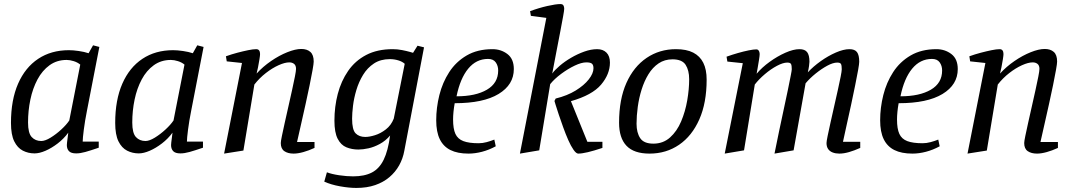

<svg xmlns="http://www.w3.org/2000/svg" viewBox="-20 -747 5290 945"><path d="M150 8Q119 8 92.5 -5.5Q66 -19 50 -51.5Q34 -84 34 -142Q34 -255 69 -335Q104 -415 168 -457.5Q232 -500 319 -500Q340 -500 367.5 -496Q395 -492 416 -485L438 -524L469 -516L408 -202Q398 -152 392.5 -109Q387 -66 387 -50H466V-20Q425 -6 400 1Q375 8 355 8Q330 8 319.5 -3Q309 -14 309 -33Q309 -36 310 -46Q311 -56 313 -69.5Q315 -83 316 -94Q294 -64 264 -41Q234 -18 204 -5Q174 8 150 8ZM183 -53Q202 -53 229 -69.5Q256 -86 281.5 -109.5Q307 -133 321 -154L375 -429Q362 -440 343 -446Q324 -452 308 -452Q260 -452 224 -426Q188 -400 164.5 -356Q141 -312 129.5 -257Q118 -202 118 -144Q118 -92 136 -72.5Q154 -53 183 -53Z M663 8Q632 8 605.5 -5.5Q579 -19 563 -51.5Q547 -84 547 -142Q547 -255 582 -335Q617 -415 681 -457.5Q745 -500 832 -500Q853 -500 880.5 -496Q908 -492 929 -485L951 -524L982 -516L921 -202Q911 -152 905.5 -109Q900 -66 900 -50H979V-20Q938 -6 913 1Q888 8 868 8Q843 8 832.5 -3Q822 -14 822 -33Q822 -36 823 -46Q824 -56 826 -69.5Q828 -83 829 -94Q807 -64 777 -41Q747 -18 717 -5Q687 8 663 8ZM696 -53Q715 -53 742 -69.5Q769 -86 794.5 -109.5Q820 -133 834 -154L888 -429Q875 -440 856 -446Q837 -452 821 -452Q773 -452 737 -426Q701 -400 677.5 -356Q654 -312 642.5 -257Q631 -202 631 -144Q631 -92 649 -72.5Q667 -53 696 -53Z M1083 9 1171 -437 1096 -445 1092 -470Q1120 -480 1148.5 -487.5Q1177 -495 1201.5 -500Q1226 -505 1241 -505Q1251 -505 1255.5 -498.5Q1260 -492 1260 -481Q1260 -474 1257 -455Q1254 -436 1250 -416Q1246 -396 1243 -385Q1274 -419 1314 -446.5Q1354 -474 1394 -490Q1434 -506 1463 -506Q1491 -506 1507.5 -491.5Q1524 -477 1524 -444Q1524 -434 1518.5 -403Q1513 -372 1504 -328Q1495 -284 1484 -234.5Q1473 -185 1462 -136.5Q1451 -88 1442 -48H1528V-19Q1500 -6 1473 1.5Q1446 9 1425 9Q1397 9 1379.5 -3Q1362 -15 1362 -43Q1362 -51 1367.5 -78Q1373 -105 1381.5 -143Q1390 -181 1399.5 -223Q1409 -265 1417.5 -303.5Q1426 -342 1431.5 -370Q1437 -398 1437 -408Q1437 -425 1427.5 -432.5Q1418 -440 1404 -440Q1382 -440 1351 -426Q1320 -412 1288.5 -387.5Q1257 -363 1232 -331L1178 -6Z M1734 178Q1698 178 1653.5 170Q1609 162 1576 147L1589 101Q1612 110 1649 115.5Q1686 121 1718 121Q1774 121 1810.5 102Q1847 83 1868.5 39Q1890 -5 1900 -80Q1878 -54 1849.5 -38.5Q1821 -23 1793.5 -17Q1766 -11 1744 -11Q1712 -11 1685 -22Q1658 -33 1642 -64Q1626 -95 1626 -153Q1626 -222 1642.5 -285Q1659 -348 1693.5 -398Q1728 -448 1782.5 -476.5Q1837 -505 1913 -505Q1936 -505 1959 -500.5Q1982 -496 1997.5 -491.5Q2013 -487 2013 -487L2035 -522L2067 -514L1970 -5Q1963 34 1944.5 67Q1926 100 1896.5 125Q1867 150 1826.5 164Q1786 178 1734 178ZM1778 -73Q1798 -73 1825.5 -81.5Q1853 -90 1879 -110Q1905 -130 1918 -163L1972 -433Q1960 -444 1940 -450Q1920 -456 1899 -456Q1853 -456 1820.5 -434.5Q1788 -413 1767 -378.5Q1746 -344 1734 -304Q1722 -264 1717.5 -226.5Q1713 -189 1713 -163Q1713 -108 1730.5 -90.5Q1748 -73 1778 -73Z M2286 9Q2232 9 2197 -8.5Q2162 -26 2144.5 -62Q2127 -98 2127 -155Q2127 -217 2142.5 -279Q2158 -341 2191 -392Q2224 -443 2277 -474Q2330 -505 2404 -505Q2446 -505 2477.5 -481Q2509 -457 2509 -407Q2509 -330 2434 -284.5Q2359 -239 2218 -239Q2214 -217 2212 -196.5Q2210 -176 2210 -159Q2210 -113 2221.5 -88Q2233 -63 2260.5 -52.5Q2288 -42 2336 -42Q2355 -42 2375.5 -47.5Q2396 -53 2413 -60L2420 -27Q2387 -9 2352.5 0Q2318 9 2286 9ZM2227 -273Q2321 -273 2376.5 -305.5Q2432 -338 2432 -400Q2432 -423 2420 -440Q2408 -457 2382 -457Q2324 -457 2284.5 -409Q2245 -361 2227 -273Z M2539 9 2669 -659 2593 -669 2589 -692Q2632 -708 2674 -717.5Q2716 -727 2738 -727Q2749 -727 2753 -720.5Q2757 -714 2757 -704Q2757 -696 2751.5 -666Q2746 -636 2737.5 -591Q2729 -546 2718.5 -492.5Q2708 -439 2698 -385Q2710 -402 2734.5 -423Q2759 -444 2790.5 -462.5Q2822 -481 2855.5 -493Q2889 -505 2919 -505Q2948 -505 2965 -488Q2982 -471 2982 -439Q2982 -382 2938.5 -330.5Q2895 -279 2790 -249L2871 -49H2945V-19Q2903 -5 2873.5 2Q2844 9 2826 9Q2816 9 2803 -9.5Q2790 -28 2777 -57.5Q2764 -87 2752 -120.5Q2740 -154 2730 -183.5Q2720 -213 2714.5 -231.5Q2709 -250 2709 -250L2715 -262Q2772 -276 2813.5 -301.5Q2855 -327 2878 -356.5Q2901 -386 2901 -411Q2901 -427 2893.5 -433.5Q2886 -440 2866 -440Q2842 -440 2808.5 -424Q2775 -408 2742 -383.5Q2709 -359 2688 -333L2634 -7Z M3177 9Q3100 9 3063.5 -29.5Q3027 -68 3027 -143Q3027 -258 3063 -338.5Q3099 -419 3162.5 -462Q3226 -505 3307 -505Q3359 -505 3392 -488Q3425 -471 3441.5 -438Q3458 -405 3458 -355Q3458 -241 3422 -159.5Q3386 -78 3322.5 -34.5Q3259 9 3177 9ZM3196 -40Q3244 -40 3278 -70.5Q3312 -101 3332.5 -149.5Q3353 -198 3362.5 -253Q3372 -308 3372 -357Q3372 -401 3354.5 -428Q3337 -455 3290 -455Q3251 -455 3221.5 -435Q3192 -415 3171.5 -381.5Q3151 -348 3138 -306.5Q3125 -265 3119 -221Q3113 -177 3113 -138Q3113 -94 3131 -67Q3149 -40 3196 -40Z M3547 9 3636 -436 3560 -444 3556 -468Q3584 -478 3612 -486Q3640 -494 3664.5 -499Q3689 -504 3703 -504Q3708 -504 3711.5 -501Q3715 -498 3717 -492.5Q3719 -487 3719 -480Q3719 -473 3716 -454Q3713 -435 3709.5 -415Q3706 -395 3704 -384Q3730 -415 3768 -442.5Q3806 -470 3845.5 -487.5Q3885 -505 3915 -505Q3941 -505 3952.5 -490.5Q3964 -476 3964 -443Q3964 -437 3962 -422.5Q3960 -408 3956 -391Q3983 -420 4019.5 -446Q4056 -472 4094 -488.5Q4132 -505 4161 -505Q4187 -505 4198 -490.5Q4209 -476 4209 -443Q4209 -433 4203.5 -402Q4198 -371 4189 -327Q4180 -283 4169.5 -233.5Q4159 -184 4148 -136Q4137 -88 4129 -49H4214V-19Q4185 -6 4159 1.5Q4133 9 4111 9Q4093 9 4078.5 3.5Q4064 -2 4056 -13.5Q4048 -25 4048 -43Q4048 -51 4053.5 -78Q4059 -105 4067.5 -143Q4076 -181 4085.5 -223Q4095 -265 4103.5 -303Q4112 -341 4117.5 -369Q4123 -397 4123 -406Q4123 -424 4119.5 -431.5Q4116 -439 4101 -439Q4080 -439 4051.5 -423.5Q4023 -408 3994.5 -385Q3966 -362 3945 -337L3886 -7L3792 9Q3803 -45 3814.5 -101Q3826 -157 3837.5 -209Q3849 -261 3857.5 -303Q3866 -345 3871.5 -372.5Q3877 -400 3877 -406Q3877 -424 3873.5 -431.5Q3870 -439 3855 -439Q3834 -439 3804 -423Q3774 -407 3744.5 -382Q3715 -357 3695 -331L3642 -7Z M4471 9Q4417 9 4382 -8.5Q4347 -26 4329.5 -62Q4312 -98 4312 -155Q4312 -217 4327.5 -279Q4343 -341 4376 -392Q4409 -443 4462 -474Q4515 -505 4589 -505Q4631 -505 4662.5 -481Q4694 -457 4694 -407Q4694 -330 4619 -284.5Q4544 -239 4403 -239Q4399 -217 4397 -196.5Q4395 -176 4395 -159Q4395 -113 4406.5 -88Q4418 -63 4445.5 -52.5Q4473 -42 4521 -42Q4540 -42 4560.5 -47.5Q4581 -53 4598 -60L4605 -27Q4572 -9 4537.5 0Q4503 9 4471 9ZM4412 -273Q4506 -273 4561.5 -305.5Q4617 -338 4617 -400Q4617 -423 4605 -440Q4593 -457 4567 -457Q4509 -457 4469.5 -409Q4430 -361 4412 -273Z M4742 9 4830 -437 4755 -445 4751 -470Q4779 -480 4807.5 -487.5Q4836 -495 4860.5 -500Q4885 -505 4900 -505Q4910 -505 4914.5 -498.5Q4919 -492 4919 -481Q4919 -474 4916 -455Q4913 -436 4909 -416Q4905 -396 4902 -385Q4933 -419 4973 -446.5Q5013 -474 5053 -490Q5093 -506 5122 -506Q5150 -506 5166.5 -491.5Q5183 -477 5183 -444Q5183 -434 5177.5 -403Q5172 -372 5163 -328Q5154 -284 5143 -234.5Q5132 -185 5121 -136.5Q5110 -88 5101 -48H5187V-19Q5159 -6 5132 1.5Q5105 9 5084 9Q5056 9 5038.5 -3Q5021 -15 5021 -43Q5021 -51 5026.5 -78Q5032 -105 5040.5 -143Q5049 -181 5058.5 -223Q5068 -265 5076.5 -303.5Q5085 -342 5090.5 -370Q5096 -398 5096 -408Q5096 -425 5086.5 -432.5Q5077 -440 5063 -440Q5041 -440 5010 -426Q4979 -412 4947.5 -387.5Q4916 -363 4891 -331L4837 -6Z"/></svg>

Font: Manuale
Style: Italic
Weight: 400
Italic angle: -11°
Designer: Eduardo Tunni / Pablo Cosgaya
Foundry: Eduardo Tunni / Pablo Cosgaya
Version: Version 1.002